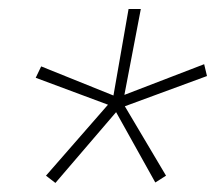

<svg xmlns="http://www.w3.org/2000/svg" viewBox="-20 -731 481 428"><path d="M220.7 -497.6 59.6 -557.6 71.8 -583 232.9 -518.1 266.6 -710.9H293.9L257.3 -519.5L435.1 -587.9L441.4 -561.5L258.3 -494.1L350.1 -339.4L326.2 -324.2L238.8 -481L103.5 -323.2L82.5 -339.4Z"/></svg>

Font: TypoPRO Roboto
Style: Italic
Weight: 250
Italic angle: -12°
Designer: Google
Version: Version 2.136; 2016